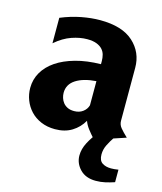

<svg xmlns="http://www.w3.org/2000/svg" viewBox="-104 -572 701 830"><g transform="rotate(15 247.0 -157.0)"><path d="M441 -98Q441 -81 452 -67.5Q463 -54 484 -34L349 11Q330 -10 317.5 -26.5Q305 -43 299 -60Q281 -28 249.5 -8.5Q218 11 174 11Q139 11 111 -1Q83 -13 64 -33.5Q45 -54 35 -80Q25 -106 25 -134Q25 -172 43.5 -204Q62 -236 96.5 -259.5Q131 -283 181 -297Q231 -311 294 -312V-326Q294 -340 290.5 -353.5Q287 -367 277.5 -377.5Q268 -388 251.5 -394.5Q235 -401 209 -401Q177 -401 140.5 -388.5Q104 -376 68 -345V-459Q114 -478 158.5 -486.5Q203 -495 242 -495Q341 -495 391 -449.5Q441 -404 441 -335ZM234 -86Q257 -86 273 -98Q289 -110 294 -128V-236Q237 -232 203.5 -210.5Q170 -189 170 -151Q170 -140 173.5 -128.5Q177 -117 184.5 -107.5Q192 -98 204 -92Q216 -86 234 -86ZM485 165Q464 172 444 176.5Q424 181 402 181Q357 181 331.5 154.5Q306 128 306 93Q306 64 321.5 34.5Q337 5 359 -21H432Q417 1 407 21.5Q397 42 397 64Q397 91 412.5 101.5Q428 112 452 112Q467 112 485 109Z"/></g></svg>

Font: LT Museum
Style: Bold
Weight: 700
Designer: Daniel Lyons
Foundry: LyonsType
Version: Version 1.010